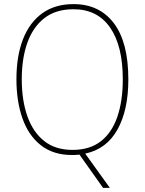

<svg xmlns="http://www.w3.org/2000/svg" viewBox="-20 -745 705 935"><path d="M605 -358Q605 -209 552 -114Q499 -19 395 3L515 170H482L367 8Q349 10 332 10Q239 10 178.5 -38Q118 -86 89 -169.5Q60 -253 60 -359Q60 -472 92 -554Q124 -636 186 -680.5Q248 -725 338 -725Q464 -725 534.5 -632Q605 -539 605 -358ZM86 -359Q86 -256 113.5 -178.5Q141 -101 195.5 -58Q250 -15 333 -15Q417 -15 471 -57Q525 -99 551.5 -176.5Q578 -254 578 -358Q578 -522 516 -611Q454 -700 338 -700Q252 -700 196.5 -657Q141 -614 113.5 -537.5Q86 -461 86 -359Z"/></svg>

Font: Noto Sans Myanmar UI SemiCondensed Thin
Style: Regular
Weight: 100
Width: 4
Designer: Monotype Design Team
Foundry: Monotype Imaging Inc.
Version: Version 2.103; ttfautohint (v1.8.4.7-5d5b)